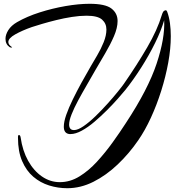

<svg xmlns="http://www.w3.org/2000/svg" viewBox="-20 -688 922 1014"><path d="M335 306Q286 306 239.5 291.5Q193 277 156 245.5Q119 214 97 163Q75 112 75 40V36Q75 25 80 25Q87 25 89 38Q99 108 128.5 161Q158 214 201.5 244Q245 274 296 274Q350 274 399 244Q448 214 492 166Q536 118 574.5 64.5Q613 11 644 -37Q762 -216 807 -351.5Q852 -487 847 -581Q831 -526 799 -461Q767 -396 726 -331.5Q685 -267 642 -213Q628 -196 602.5 -167Q577 -138 545 -106Q513 -74 479 -45Q445 -16 412 2Q379 20 353 20Q350 20 347 20Q344 20 341 19Q317 13 317 -19Q317 -45 330 -82Q343 -119 364.5 -163Q386 -207 411 -252.5Q436 -298 460 -339Q474 -363 493.5 -396Q513 -429 527.5 -465Q542 -501 542 -532Q542 -564 519 -584.5Q496 -605 437 -605Q401 -605 359.5 -598.5Q318 -592 277.5 -582Q237 -572 203 -562Q169 -552 148 -545Q97 -527 60.5 -506.5Q24 -486 24 -466Q24 -452 42 -440L44 -438Q44 -437 40 -437Q34 -437 31 -439Q9 -454 9 -483Q9 -505 24 -529Q39 -553 70 -571Q122 -601 189.5 -622.5Q257 -644 326.5 -656Q396 -668 453 -668Q536 -668 568.5 -643Q601 -618 601 -577Q601 -541 582 -497Q563 -453 536 -407Q509 -361 485 -320Q463 -281 438.5 -239Q414 -197 392.5 -157Q371 -117 358 -84Q345 -51 345 -30Q345 -17 351 -9Q357 -1 371 -1Q391 -1 421 -21.5Q451 -42 484 -74Q517 -106 548 -140.5Q579 -175 602 -203.5Q625 -232 634 -245Q704 -346 757.5 -438Q811 -530 834 -607Q841 -630 849 -632Q853 -634 855 -634Q860 -634 863 -626Q873 -599 877.5 -566.5Q882 -534 882 -497Q882 -431 868.5 -357Q855 -283 831.5 -208.5Q808 -134 777 -66.5Q746 1 710 53Q662 123 601.5 180.5Q541 238 473.5 272Q406 306 335 306Z"/></svg>

Font: Arizonia
Style: Regular
Weight: 400
Designer: Robert E. Leuschke
Foundry: Robert E. Leuschke
Version: Version 1.010; ttfautohint (v1.8.4.7-5d5b)